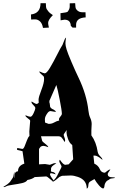

<svg xmlns="http://www.w3.org/2000/svg" viewBox="-100 -1126 730 1186"><path d="M348.1 -955.6 337.4 -966.3Q335.9 -1004.4 298.3 -1004.4Q293.5 -1004.4 274.4 -1000.5L273.4 -1044.4Q312 -1048.8 318.4 -1053.7V-1054.7Q330.6 -1069.8 330.6 -1085.4V-1105.5L364.3 -1106.4Q365.2 -1078.1 369.4 -1071.5Q373.5 -1064.9 379.4 -1059.6V-1060.5Q389.6 -1050.3 409.2 -1050.3H428.2L429.2 -1018.6Q370.1 -1015.6 370.1 -972.7V-955.6ZM111.3 -1006.3 92.3 -1005.4 91.3 -1036.6Q150.4 -1043.5 150.4 -1106.4H183.1Q183.1 -1078.1 188.5 -1069.8Q193.8 -1061.5 198 -1056.6Q202.1 -1051.8 202.9 -1050.8Q203.6 -1049.8 205.1 -1048.8Q210 -1043.5 226.6 -1032.7Q197.3 -1003.4 197.3 -984.4Q197.3 -975.6 202.1 -955.6L165.5 -953.6Q161.1 -980.5 147.5 -993.4Q133.8 -1006.3 117.2 -1006.3ZM567.4 -41Q572.8 -31.7 590.8 -31.2Q608.9 -30.8 610.4 -27.8Q610.4 -25.9 597.7 -24.7Q585 -23.4 580.6 -21.5Q576.2 -19.5 574.2 -17.1Q572.3 -14.6 565.7 -12Q559.1 -9.3 553 0.2Q546.9 9.8 545.9 17.6Q544.4 38.1 537.1 38.1Q527.8 38.1 511.2 19Q494.6 0 483.4 -20L459 -5.9Q446.3 0.5 445.8 18.1Q445.3 35.6 436 39.1Q436 -14.6 381.3 -33.2Q356 -42 336.7 -42Q317.4 -42 283.2 -40L267.1 -33.2Q265.6 -32.7 256.8 -24.4Q232.4 -2.9 223.1 -2.9L227.1 -6.8H226.1Q224.1 -6.8 207.5 -21.5Q190.9 -36.1 185.1 -36.1L114.3 -32.2Q99.1 -19.5 69.3 -14.2Q62 -1 36.9 4.9Q11.7 10.7 -20 15.1Q-51.8 19.5 -61.3 24.7Q-70.8 29.8 -74.2 29.8Q-77.6 29.8 -79.6 28.8Q-52.7 13.2 -38.6 -2L-21 -27.8Q-17.1 -32.7 -15.4 -46.9Q-13.7 -61 -10.7 -64Q-12.7 -45.9 -12.7 -36.9Q-12.7 -27.8 -10.7 -25.9V-36.1Q-10.7 -66.9 11.2 -67.9Q11.2 -102.5 50.3 -115.2L39.1 -191.9L5.4 -200.2L6.3 -211.9Q33.7 -206.1 38.1 -206.1Q45.4 -206.1 52 -222.2Q58.6 -238.3 66.2 -258.8Q73.7 -279.3 82 -286.1Q81.1 -295.9 81.1 -314L86.4 -379.9Q86.4 -384.8 72 -395Q57.6 -405.3 57.1 -412.1V-414.1Q79.1 -404.8 88.1 -404.8Q97.2 -404.8 107.7 -427.2Q118.2 -449.7 118.2 -457.8Q118.2 -465.8 106.4 -476.6Q91.3 -491.2 95.2 -499Q119.6 -483.9 125.7 -483.9Q131.8 -483.9 139.2 -491.2Q138.2 -495.1 138.2 -510.5Q138.2 -525.9 155.3 -569.6Q172.4 -613.3 172.4 -638.2L171.4 -649.9Q171.4 -653.8 157.5 -665.3Q143.6 -676.8 143.1 -683.1V-685.1Q169.4 -672.9 176.3 -672.9Q188 -672.9 208.5 -707Q229 -741.2 252.2 -787.1Q275.4 -833 281 -840.3Q286.6 -847.7 290 -858.9Q300.8 -890.6 308.1 -894Q304.2 -871.1 304.2 -857.7Q304.2 -844.2 311.5 -820.1Q318.8 -795.9 342.3 -741.2Q365.7 -686.5 385.3 -646Q435.1 -542.5 446.3 -441.9Q448.7 -417 457.5 -397.9Q466.3 -378.9 466.3 -359.9L464.4 -320.8V-290Q494.6 -248 503.4 -188Q506.3 -172.9 519.3 -160.4Q532.2 -147.9 532.2 -141.1L533.2 -138.2Q501.5 -165 485.4 -165H477.1L482.4 -115.2Q506.8 -104.5 516.6 -81.1Q525.4 -59.1 548.3 -59.1Q549.3 -59.1 561 -69.1Q572.8 -79.1 582 -79.1Q565.4 -56.6 565.4 -51.3Q565.4 -45.9 567.4 -42ZM303.2 -107.9 309.1 -108.9 324.2 -110.8 352.1 -142.1 346.2 -230Q329.1 -242.2 320.1 -267.8Q311 -293.5 311 -305.7Q311 -317.9 311.5 -319.8Q312 -321.8 312 -323.2L297.4 -301.8Q293.5 -296.4 293.5 -292.5Q293.5 -288.6 297.9 -277.8Q302.2 -267.1 302.2 -259.5Q302.2 -252 299.3 -249Q285.2 -272.5 278.6 -278.3Q272 -284.2 262.2 -284.2H153.3L160.2 -256.8Q161.6 -251 179.4 -237.8Q197.3 -224.6 198.2 -216.8Q177.2 -225.1 167.7 -225.1Q158.2 -225.1 150.4 -219.2L141.1 -206.1V-110.8L178.2 -112.8L208 -107.9Q210.4 -107.9 221.4 -113Q232.4 -118.2 239.3 -118.2Q246.1 -118.2 248 -117.2Q229 -105.5 222.9 -99.4Q216.8 -93.3 215.3 -85.9V-75.2L214.4 -71.8Q214.4 -64.9 221.7 -64.5Q237.3 -63.5 244.1 -48.8Q222.2 -56.2 215.6 -56.2Q209 -56.2 209 -47.9Q211.4 -36.1 231.4 -11.2Q248.5 -29.3 252.9 -40Q257.3 -50.8 268.8 -71.8Q280.3 -92.8 280.3 -96.7Q280.3 -100.6 273.2 -112.8Q266.1 -125 266.1 -130.1Q266.1 -135.3 270 -139.2Q291 -107.9 303.2 -107.9ZM241.2 -435.1 212.4 -439.9Q202.1 -439.9 193.4 -427.7Q177.2 -405.8 177.2 -389.4Q177.2 -373 178.2 -369.1L200.2 -360.8Q218.8 -360.8 231.4 -367.9Q244.1 -375 250 -377L266.1 -381.8Q264.2 -385.7 264.2 -390.6Q264.2 -395.5 273.2 -406.2Q282.2 -417 282.2 -421.9Q282.2 -441.9 269 -509.5Q255.9 -577.1 248 -601.1L205.1 -502.9V-493.2Q207 -491.2 209 -473.1V-469.2Q210.9 -457 232.4 -448.2Q244.6 -439.9 245.1 -437Q245.1 -435.1 241.2 -435.1Z"/></svg>

Font: Eater Caps
Style: Regular
Weight: 400
Version: Version 001.002